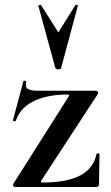

<svg xmlns="http://www.w3.org/2000/svg" viewBox="-20 -750 445 770"><path d="M33 -12 256 -364Q260 -371 251 -371Q198 -371 155.5 -359.5Q113 -348 84.5 -325Q56 -302 43 -265Q42 -263 36.5 -264Q31 -265 32 -268L74 -425Q75 -427 81 -426Q87 -425 85 -422Q80 -400 92 -393Q104 -386 135 -386Q174 -386 232 -386Q290 -386 365 -386Q370 -386 372.5 -382Q375 -378 373 -374L145 -25Q142 -18 150 -18Q199 -18 236.5 -25Q274 -32 301 -46Q328 -60 344.5 -81.5Q361 -103 367 -132Q368 -135 373.5 -135Q379 -135 379 -132L377 -11Q377 -7 374.5 -3.5Q372 0 367 0Q318 0 260.5 0Q203 0 146 0Q89 0 40 0Q36 0 33.5 -4Q31 -8 33 -12ZM134 -726Q133 -729 138.5 -730Q144 -731 145 -729L214 -620L282 -729Q284 -731 289 -730Q294 -729 292 -726L225 -477Q224 -472 214 -472Q204 -472 202 -477Z"/></svg>

Font: Cormorant Infant Light
Style: Regular
Weight: 300
Designer: Christian Thalmann (Catharsis Fonts)
Foundry: Catharsis Fonts
Version: Version 4.001